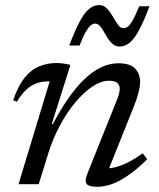

<svg xmlns="http://www.w3.org/2000/svg" viewBox="-20 -706 610 736"><path d="M44.5 -316 30.5 -321.5Q49.5 -377.5 74.8 -408.5Q100 -439.5 131 -452Q162 -464.5 197 -464.5Q206 -464.5 214.8 -463.5Q223.5 -462.5 232.2 -461Q241 -459.5 250 -457.5L178.5 -231H183Q211.5 -285 241.2 -328Q271 -371 302.2 -401.2Q333.5 -431.5 366.5 -447.5Q399.5 -463.5 433.5 -463.5Q479 -463.5 498 -443.2Q517 -423 517 -391.5Q517 -374 511.2 -351.8Q505.5 -329.5 493.5 -299L389 -38L386 -60.5Q405 -60 427.8 -66.5Q450.5 -73 475.8 -86.2Q501 -99.5 527 -118.5L544.5 -95.5Q503 -55 468.5 -31.8Q434 -8.5 405.5 0.8Q377 10 353 10Q320.5 10 312 -1Q303.5 -12 316 -43L426 -317.5Q432.5 -333.5 435.8 -345.2Q439 -357 439 -366.5Q439 -380 429.5 -388.2Q420 -396.5 397 -396.5Q368 -396.5 335 -374.8Q302 -353 269.8 -314.8Q237.5 -276.5 210.2 -226Q183 -175.5 165 -118L128.5 0H51L170.5 -394Q169 -394 167.2 -394Q165.5 -394 164 -394Q141 -394 120.8 -387Q100.5 -380 81.8 -363Q63 -346 44.5 -316ZM553 -682Q531.5 -624.5 513.2 -590.8Q495 -557 477 -542.2Q459 -527.5 438 -527.5Q420.5 -527.5 408 -540.8Q395.5 -554 385.8 -571.5Q376 -589 366.5 -602.2Q357 -615.5 345 -615.5Q336.5 -615.5 328.2 -609.2Q320 -603 309.5 -585.2Q299 -567.5 285 -531.5H245.5Q267.5 -589.5 285.5 -623.2Q303.5 -657 321.5 -671.8Q339.5 -686.5 360.5 -686.5Q378 -686.5 390.5 -673Q403 -659.5 412.8 -642.2Q422.5 -625 432 -611.5Q441.5 -598 453.5 -598Q462 -598 470.2 -604.2Q478.5 -610.5 489 -628.8Q499.5 -647 513.5 -682Z"/></svg>

Font: Newsreader 14pt
Style: Italic
Weight: 400
Italic angle: -17°
Designer: Hugues Gentile
Foundry: Production Type
Version: Version 1.003